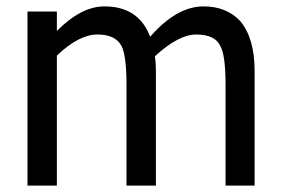

<svg xmlns="http://www.w3.org/2000/svg" viewBox="-20 -581 880 601"><path d="M777 -359V0H686V-315Q686 -408 670 -436Q654 -473 594 -473Q539 -473 465 -405Q468 -385 468 -359V0H376V-315Q376 -404 361 -436Q342 -473 285 -473Q227 -473 158 -407V0H66V-545H158V-484Q234 -561 307 -561Q414 -561 450 -466Q533 -561 617 -561Q689 -561 732 -515Q777 -461 777 -359Z"/></svg>

Font: Yekan
Style: Regular
Weight: 400
Designer: ParsMizban Co
Foundry: ParsMizban Co
Version: Version 2.000